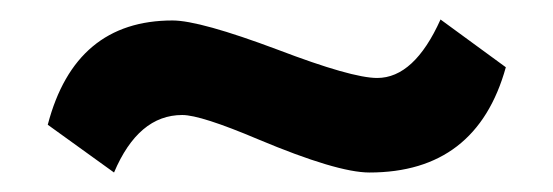

<svg xmlns="http://www.w3.org/2000/svg" viewBox="-20 -344 567 197"><path d="M432 -324 499 -275Q469 -167 359 -167Q326 -167 245 -201Q186 -226 167 -226Q122 -226 97 -167L29 -216Q57 -323 157 -323Q185 -323 265 -293Q341 -264 367 -264Q405 -264 432 -324Z"/></svg>

Font: Tajawal ExtraBold
Style: Regular
Weight: 800
Designer: Boutros Fonts
Foundry: Created by Boutros International 2017
Version: Version 1.700